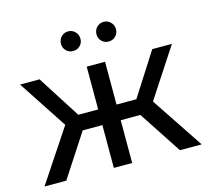

<svg xmlns="http://www.w3.org/2000/svg" viewBox="-104 -849 1057 971"><g transform="rotate(-15 424.5 -363.5)"><path d="M575 -224 722 0H836L654 -273L822 -530H719L576 -306H472V-530H376V-306H272L129 -530H27L195 -274L13 0H127L273 -224H376V0H472V-224ZM295 -638.5C305 -628.8 317 -624 331 -624C345 -624 357 -628.8 367 -638.5C377 -648.2 382 -660.3 382 -675C382 -689.7 377 -702 367 -712C357 -722 345 -727 331 -727C317 -727 305 -722 295 -712C285 -702 280 -689.7 280 -675C280 -660.3 285 -648.2 295 -638.5ZM481 -638.5C491 -628.8 503 -624 517 -624C531 -624 543 -628.8 553 -638.5C563 -648.2 568 -660.3 568 -675C568 -689.7 563 -702 553 -712C543 -722 531 -727 517 -727C503 -727 491 -722 481 -712C471 -702 466 -689.7 466 -675C466 -660.3 471 -648.2 481 -638.5Z"/></g></svg>

Font: ICO Headline
Style: Regular
Weight: 500
Designer: Julieta Ulanovsky
Foundry: Julieta Ulanovsky
Version: Version 7.200